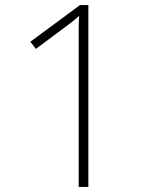

<svg xmlns="http://www.w3.org/2000/svg" viewBox="-20 -734 610 754"><path d="M327 0H289V-550Q289 -593 289 -621.5Q289 -650 291 -672Q278 -660 266 -650.5Q254 -641 235 -627L121 -542L99 -570L294 -714H327Z"/></svg>

Font: Noto Sans Arabic UI XLt
Style: Regular
Weight: 200
Designer: Monotype Design Team, Nadine Chahine and Nizar Qandah
Foundry: Monotype Imaging Inc.
Version: Version 2.010; ttfautohint (v1.8.4.7-5d5b)